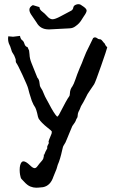

<svg xmlns="http://www.w3.org/2000/svg" viewBox="-20 -667 540 896"><path d="M159.2 209 158.2 208.5Q153.8 209 148.9 209Q135.7 209 121.6 203.4Q107.4 197.8 91.3 179.7L80.1 168Q76.2 163.6 73.7 148.4Q71.8 137.7 71.8 126Q71.8 102.1 80.1 90.8Q83.5 85.9 89.4 85.9Q100.6 85.9 119.6 104Q133.3 117.7 141.6 117.7Q148.4 117.7 155.3 107.9Q164.1 95.7 170.9 88.6Q177.7 81.5 181.6 74.2Q182.6 68.4 184.6 62V53.7L186.5 55.2Q190.4 42.5 200.7 24.9L200.2 22L200.7 17.1L200.2 16.6Q200.2 15.1 204.1 8.5Q208 2 208 -0.5Q208 -1.5 207.5 -2Q207 -2.4 206.5 -4.4Q206.5 -10.7 219.7 -41Q221.7 -45.9 221.7 -46.9Q221.7 -47.9 221.2 -47.9V-49.8Q222.2 -50.3 222.2 -51.3Q222.2 -56.2 201.2 -71.8Q187.5 -82.5 176.5 -93.8Q165.5 -105 165.5 -106.9Q159.7 -111.8 157.2 -122.1Q149.4 -160.6 141.1 -170.9Q136.2 -177.7 132.8 -186.5Q130.9 -191.9 128.4 -196.3Q114.3 -239.3 111.3 -254.4Q108.9 -265.1 85 -316.9Q61 -368.7 55.2 -374.5Q53.2 -380.9 53.2 -382.3Q53.7 -383.8 53.7 -385.7Q53.7 -389.6 51.3 -395.5Q46.9 -409.2 40 -418.5Q35.2 -424.8 33.7 -431.6Q33.2 -434.1 32.2 -436.8Q31.2 -439.5 30.3 -442.4Q28.3 -450.2 24.4 -457.5Q17.6 -470.7 17.6 -487.3Q17.6 -492.2 18.6 -497.6Q36.1 -495.6 41 -495.6Q47.9 -496.1 73.2 -499.5Q76.2 -482.9 85.9 -477.5Q91.3 -472.7 93.8 -463.4Q97.7 -449.2 108.4 -447.3Q114.3 -435.1 115.7 -431.2L117.7 -413.6Q118.2 -394 127.4 -371.6Q152.8 -307.1 154.3 -304.7Q163.1 -296.4 164.6 -277.8Q164.6 -275.9 165 -275.4Q165.5 -264.6 169.4 -259.3Q179.2 -245.1 184.6 -229.5Q189.5 -216.8 196.3 -205.1Q200.2 -199.2 206.5 -186.5Q232.9 -135.3 247.1 -122.1Q252.4 -127.4 254.4 -129.9Q293 -205.1 302.2 -216.3Q306.2 -221.2 306.2 -231Q306.6 -250 317.9 -264.2Q323.7 -272.5 332.5 -297.9Q338.9 -317.9 352.1 -349.6Q364.3 -376.5 368.7 -390.1Q380.9 -422.9 398.9 -457L414.6 -489.3Q418.5 -492.2 422.9 -492.7Q428.7 -492.7 433.8 -488.3Q439 -483.9 444.8 -483.9H446.3Q450.7 -483.9 454.6 -479.7Q458.5 -475.6 461.2 -471.9Q463.9 -468.3 464.8 -467.3Q468.8 -465.3 472.7 -455.1Q474.6 -452.1 476.8 -450.2Q479 -448.2 480.5 -446.3Q478.5 -436 451.9 -359.9Q425.3 -283.7 419.4 -273.9Q410.2 -259.3 398.9 -243.7L392.1 -233.4Q390.6 -232.9 380.9 -212.9Q367.7 -186.5 359.9 -174.8Q356.9 -169.9 355.2 -164.3Q353.5 -158.7 351.1 -154.3Q342.8 -140.1 342.8 -130.1Q342.8 -120.1 338.4 -114.7Q335.9 -111.3 333 -102.5Q329.6 -95.2 325.2 -89.8Q320.8 -84.5 317.4 -78.6L303.7 -45.9Q298.3 -32.2 293.2 -20.3Q288.1 -8.3 285.6 -2.4L277.8 10.7Q273.4 16.6 270.5 32.2Q260.7 77.6 249.5 102.1Q244.6 122.6 236.3 140.1L229.5 156.7Q215.8 199.7 180.7 206.5Q174.3 207.5 159.7 208.5H159.2ZM210.4 -529.8H207Q168.5 -529.8 150.9 -561.5L125 -599.6Q117.2 -611.8 117.2 -621.6Q117.2 -634.8 133.3 -643.1L164.1 -633.8Q164.6 -622.1 176.5 -613.3Q188.5 -604.5 198.7 -592.8Q211.9 -577.1 225.1 -577.1Q237.3 -577.1 262.7 -590.8L308.6 -615.2Q320.8 -620.1 322.3 -632.8Q324.2 -641.6 335.4 -645.5Q340.8 -647.5 345.7 -647.5Q351.6 -647.5 356.4 -645L362.8 -640.6Q384.3 -627.4 384.3 -617.7Q384.3 -608.9 371.1 -590.8L363.3 -578.6Q351.6 -557.6 332 -544.4Q320.3 -535.2 304.2 -534.7Q295.4 -533.7 210.4 -529.8Z"/></svg>

Font: Kurland
Style: Regular
Weight: 400
Designer: GGBot
Version: 0.22